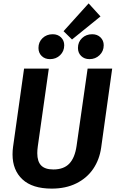

<svg xmlns="http://www.w3.org/2000/svg" viewBox="-20 -1097 685 1133"><path d="M577 -226Q567 -155 530 -100.5Q493 -46 430.5 -15Q368 16 285 16Q171 16 112.5 -38.5Q54 -93 54 -186Q54 -208 57 -230L122 -692H268L203 -233Q200 -211 200 -193Q200 -144 223 -120.5Q246 -97 295 -97Q356 -97 389 -131.5Q422 -166 432 -237L497 -692H642ZM573 -1000 405 -864 355 -913 503 -1077ZM207 -814Q207 -849 231 -872Q255 -895 291 -895Q321 -895 340 -876.5Q359 -858 359 -830Q359 -795 335 -771.5Q311 -748 275 -748Q245 -748 226 -766.5Q207 -785 207 -814ZM440 -814Q440 -849 464 -872Q488 -895 524 -895Q554 -895 573 -876.5Q592 -858 592 -830Q592 -795 567.5 -771.5Q543 -748 508 -748Q478 -748 459 -766.5Q440 -785 440 -814Z"/></svg>

Font: Fira Sans SemiBold
Style: Italic
Weight: 600
Italic angle: -8°
Designer: bBox Type GmbH & Carrois Corporate GbR & Edenspiekermann AG
Foundry: bBox Type GmbH & Carrois Corporate GbR & Edenspiekermann AG
Version: Version 4.301